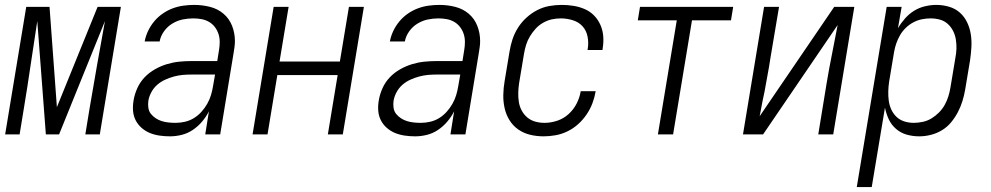

<svg xmlns="http://www.w3.org/2000/svg" viewBox="-20 -548 4040 783"><path d="M1 0 87 -520H182L212 -111L378 -520H473L387 0H328L345 -104Q360 -194 376 -283.5Q392 -373 408 -462L221 0H167L132 -462Q118 -373 105 -283.5Q92 -194 77 -104L60 0Z M673 8Q652 8 631 5Q610 2 591.5 -5.5Q573 -13 557.5 -26.5Q542 -40 533 -58Q524 -76 522.5 -97Q521 -118 525 -140Q529 -164 540 -188.5Q551 -213 569.5 -232.5Q588 -252 612 -265.5Q636 -279 661 -286.5Q686 -294 711 -296.5Q736 -299 761 -299H866L873 -343Q876 -360 876 -377Q876 -394 871 -409.5Q866 -425 856 -438Q846 -451 832 -459Q818 -467 801.5 -470Q785 -473 768 -473Q746 -473 724.5 -468.5Q703 -464 683 -452Q663 -440 649 -420.5Q635 -401 631 -379H570Q574 -401 584 -422Q594 -443 609 -461Q624 -479 643.5 -492.5Q663 -506 684.5 -514Q706 -522 728.5 -525Q751 -528 772 -528Q805 -528 836.5 -520Q868 -512 891.5 -492Q915 -472 926.5 -442.5Q938 -413 938 -381Q938 -369 936.5 -357.5Q935 -346 933 -334L878 0H817L832 -94Q821 -72 804 -52Q787 -32 766 -18Q745 -4 721 2Q697 8 673 8ZM696 -47Q715 -47 734.5 -51.5Q754 -56 771 -66.5Q788 -77 801.5 -92Q815 -107 825 -124.5Q835 -142 840.5 -160.5Q846 -179 849 -198L857 -244H762Q744 -244 726 -242.5Q708 -241 689.5 -236Q671 -231 653.5 -223Q636 -215 621.5 -202.5Q607 -190 597.5 -172.5Q588 -155 585 -137Q583 -123 585 -108.5Q587 -94 595.5 -83.5Q604 -73 615.5 -65.5Q627 -58 640 -54Q653 -50 667.5 -48.5Q682 -47 696 -47Z M1010 0 1096 -520H1157L1120 -297H1366L1403 -520H1464L1378 0H1317L1357 -242H1111L1071 0Z M1673 8Q1652 8 1631 5Q1610 2 1591.5 -5.5Q1573 -13 1557.5 -26.5Q1542 -40 1533 -58Q1524 -76 1522.5 -97Q1521 -118 1525 -140Q1529 -164 1540 -188.5Q1551 -213 1569.5 -232.5Q1588 -252 1612 -265.5Q1636 -279 1661 -286.5Q1686 -294 1711 -296.5Q1736 -299 1761 -299H1866L1873 -343Q1876 -360 1876 -377Q1876 -394 1871 -409.5Q1866 -425 1856 -438Q1846 -451 1832 -459Q1818 -467 1801.5 -470Q1785 -473 1768 -473Q1746 -473 1724.5 -468.5Q1703 -464 1683 -452Q1663 -440 1649 -420.5Q1635 -401 1631 -379H1570Q1574 -401 1584 -422Q1594 -443 1609 -461Q1624 -479 1643.5 -492.5Q1663 -506 1684.5 -514Q1706 -522 1728.5 -525Q1751 -528 1772 -528Q1805 -528 1836.5 -520Q1868 -512 1891.5 -492Q1915 -472 1926.5 -442.5Q1938 -413 1938 -381Q1938 -369 1936.5 -357.5Q1935 -346 1933 -334L1878 0H1817L1832 -94Q1821 -72 1804 -52Q1787 -32 1766 -18Q1745 -4 1721 2Q1697 8 1673 8ZM1696 -47Q1715 -47 1734.5 -51.5Q1754 -56 1771 -66.5Q1788 -77 1801.5 -92Q1815 -107 1825 -124.5Q1835 -142 1840.5 -160.5Q1846 -179 1849 -198L1857 -244H1762Q1744 -244 1726 -242.5Q1708 -241 1689.5 -236Q1671 -231 1653.5 -223Q1636 -215 1621.5 -202.5Q1607 -190 1597.5 -172.5Q1588 -155 1585 -137Q1583 -123 1585 -108.5Q1587 -94 1595.5 -83.5Q1604 -73 1615.5 -65.5Q1627 -58 1640 -54Q1653 -50 1667.5 -48.5Q1682 -47 1696 -47Z M2197 8Q2168 8 2141.5 1.5Q2115 -5 2093.5 -20Q2072 -35 2058 -57.5Q2044 -80 2038 -106.5Q2032 -133 2032.5 -161Q2033 -189 2038 -218L2058 -338Q2062 -363 2070 -387.5Q2078 -412 2092.5 -435Q2107 -458 2127.5 -476.5Q2148 -495 2171.5 -507Q2195 -519 2220.5 -523.5Q2246 -528 2271 -528Q2296 -528 2320 -524Q2344 -520 2365.5 -510.5Q2387 -501 2403 -484.5Q2419 -468 2428.5 -446.5Q2438 -425 2440 -401Q2442 -377 2438 -352L2437 -344H2376L2377 -350Q2381 -375 2376 -399.5Q2371 -424 2355.5 -441Q2340 -458 2316 -465.5Q2292 -473 2267 -473Q2248 -473 2230 -469Q2212 -465 2194.5 -455Q2177 -445 2164 -430.5Q2151 -416 2141 -399.5Q2131 -383 2125.5 -365Q2120 -347 2117 -329L2097 -209Q2094 -189 2093.5 -169.5Q2093 -150 2096 -131.5Q2099 -113 2108 -96.5Q2117 -80 2131 -68.5Q2145 -57 2163 -52Q2181 -47 2201 -47Q2226 -47 2252 -55.5Q2278 -64 2298.5 -82.5Q2319 -101 2331.5 -125.5Q2344 -150 2348 -175V-176H2409V-175Q2405 -151 2396 -127Q2387 -103 2372 -81Q2357 -59 2337.5 -41.5Q2318 -24 2294.5 -12.5Q2271 -1 2246 3.5Q2221 8 2197 8Z M2663 0 2740 -465H2581L2590 -520H2970L2961 -465H2802L2725 0Z M3010 0 3096 -520H3157L3122 -312Q3117 -278 3110.5 -244Q3104 -210 3098 -175L3090 -137Q3087 -121 3084 -105.5Q3081 -90 3078 -74L3382 -520H3464L3378 0H3317L3351 -208Q3361 -268 3373 -327.5Q3385 -387 3396 -446L3092 0Z M3474 215 3596 -520H3657L3642 -433Q3655 -455 3671.5 -473.5Q3688 -492 3708.5 -504.5Q3729 -517 3752.5 -522.5Q3776 -528 3798 -528Q3825 -528 3850.5 -520.5Q3876 -513 3894.5 -496.5Q3913 -480 3924 -457Q3935 -434 3939 -408.5Q3943 -383 3941.5 -356Q3940 -329 3936 -302L3916 -182Q3912 -159 3905 -136Q3898 -113 3886.5 -91Q3875 -69 3859 -49.5Q3843 -30 3821.5 -17Q3800 -4 3776 2Q3752 8 3729 8Q3702 8 3677.5 1Q3653 -6 3634 -22.5Q3615 -39 3604.5 -61.5Q3594 -84 3589 -109L3535 215ZM3706 -47Q3724 -47 3743 -51Q3762 -55 3778.5 -65Q3795 -75 3809 -89Q3823 -103 3832.5 -120Q3842 -137 3847.5 -155Q3853 -173 3856 -191L3876 -311Q3880 -331 3880.5 -350Q3881 -369 3878 -387.5Q3875 -406 3866.5 -422.5Q3858 -439 3844.5 -451Q3831 -463 3813 -468Q3795 -473 3775 -473Q3758 -473 3740 -469.5Q3722 -466 3705 -457Q3688 -448 3674 -434.5Q3660 -421 3650.5 -404.5Q3641 -388 3635 -370.5Q3629 -353 3626 -335L3606 -215Q3603 -195 3602.5 -175.5Q3602 -156 3604.5 -137Q3607 -118 3615 -101Q3623 -84 3636 -71.5Q3649 -59 3667.5 -53Q3686 -47 3706 -47Z"/></svg>

Font: Iosevka Term Curly Lt Obl
Style: Regular
Weight: 300
Italic angle: -9°
Designer: Belleve Invis
Foundry: Belleve Invis
Version: Version 32.3.0